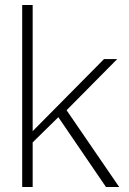

<svg xmlns="http://www.w3.org/2000/svg" viewBox="-20 -750 519 770"><path d="M450 -513 247 -308 458 0H405L214 -280L111 -179V0H69V-730H111V-224L397 -513Z"/></svg>

Font: Nacelle UltraLight
Style: Regular
Weight: 200
Designer: Sora Sagano
Foundry: Sora Sagano
Version: Version 1.000;FEAKit 1.0